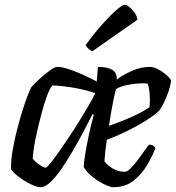

<svg xmlns="http://www.w3.org/2000/svg" viewBox="-20 -778 731 798"><path d="M150 0Q135 0 115 -9Q95 -18 75 -31Q55 -44 41.5 -56.5Q28 -69 26 -75Q25 -110 32.5 -153.5Q40 -197 51.5 -241.5Q63 -286 75 -323.5Q87 -361 97 -386Q107 -411 110 -415Q115 -422 129 -435.5Q143 -449 160.5 -464Q178 -479 193.5 -489.5Q209 -500 218 -500Q237 -500 264.5 -491Q292 -482 322.5 -468.5Q353 -455 382 -439L387 -500Q427 -500 447 -487.5Q467 -475 465 -447Q491 -467 528.5 -483.5Q566 -500 603 -500Q619 -500 639 -489Q659 -478 674.5 -464Q690 -450 691 -441Q688 -419 680 -396.5Q672 -374 662.5 -354Q653 -334 644 -321Q626 -302 590 -279Q554 -256 510.5 -234.5Q467 -213 424 -197Q420 -171 418 -152.5Q416 -134 414 -108Q421 -98 434 -87.5Q447 -77 464 -70.5Q481 -64 499 -64Q508 -64 522 -77.5Q536 -91 551 -111Q566 -131 579 -149.5Q592 -168 600 -177Q610 -177 617 -172.5Q624 -168 626 -163Q614 -130 591.5 -92Q569 -54 535 -27Q501 0 452 0Q441 0 424 -7Q407 -14 388 -26Q369 -38 353 -53Q337 -68 328 -84Q328 -99 334 -136Q340 -173 349.5 -218Q359 -263 370 -301L365 -304Q348 -270 326 -229Q304 -188 280.5 -147.5Q257 -107 233.5 -73.5Q210 -40 188.5 -20Q167 0 150 0ZM170 -81Q174 -81 188.5 -98.5Q203 -116 223.5 -145Q244 -174 267 -208.5Q290 -243 311.5 -278Q333 -313 350.5 -343Q368 -373 376 -391Q326 -407 279.5 -414.5Q233 -422 198 -423Q187 -411 175.5 -380Q164 -349 153.5 -309.5Q143 -270 134 -230.5Q125 -191 120.5 -160.5Q116 -130 116 -119Q125 -106 143.5 -93.5Q162 -81 170 -81ZM433 -255Q467 -267 498 -279.5Q529 -292 555.5 -305.5Q582 -319 601 -332Q602 -338 602.5 -346Q603 -354 603 -362Q603 -379 601 -398Q599 -417 594 -430Q577 -433 552.5 -431Q528 -429 503.5 -423.5Q479 -418 462 -408Q454 -377 446.5 -336.5Q439 -296 433 -255ZM364 -565Q356 -568 347 -576Q338 -584 336 -591Q372 -640 405.5 -677.5Q439 -715 464 -736.5Q489 -758 498 -758Q506 -758 518 -748.5Q530 -739 540 -724.5Q550 -710 551 -696Z"/></svg>

Font: Texturina Medium 12pt Medium
Style: Italic
Weight: 500
Italic angle: -11°
Version: Version 1.002